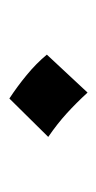

<svg xmlns="http://www.w3.org/2000/svg" viewBox="84 -508 211 420"><g transform="rotate(90 190.0 -298.5)"><path d="M196 -213Q170 -230 144.5 -251Q119 -272 100 -295L183 -384Q206 -359 228.5 -338.5Q251 -318 280 -298Z"/></g></svg>

Font: Marhey Light Light
Style: Regular
Weight: 300
Version: Version 1.000